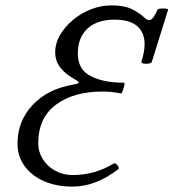

<svg xmlns="http://www.w3.org/2000/svg" viewBox="-20 -682 644 713"><path d="M249 11Q190 11 144 -9Q98 -29 71.5 -65Q45 -101 45 -149Q45 -232 101 -292Q157 -352 253 -368Q271 -371 272 -375Q273 -379 257 -388Q224 -406 204.5 -430.5Q185 -455 185 -487Q185 -521 203 -552Q221 -583 251 -608Q281 -633 318 -647.5Q355 -662 394 -662Q439 -662 466.5 -649.5Q494 -637 517 -616Q526 -607 534 -607Q543 -607 552 -621.5Q561 -636 564 -645Q566 -649 576 -650Q586 -651 595.5 -650Q605 -649 604 -645L544 -453Q543 -448 532.5 -446Q522 -444 513 -446Q504 -448 505 -453Q517 -489 517 -518Q517 -561 489.5 -585Q462 -609 405 -609Q341 -609 305 -576Q269 -543 269 -483Q269 -424 316.5 -399.5Q364 -375 439 -375Q446 -375 439 -355Q433 -334 429 -335Q410 -339 392.5 -340.5Q375 -342 360 -342Q253 -342 187.5 -293Q122 -244 122 -150Q122 -118 139 -91Q156 -64 185 -48Q214 -32 250 -32Q289 -32 326.5 -42Q364 -52 403 -75Q409 -78 416.5 -67.5Q424 -57 420 -54Q375 -20 333 -4.5Q291 11 249 11Z"/></svg>

Font: Junicode SmExp
Style: Italic
Weight: 400
Width: 6
Italic angle: -11°
Designer: Peter S. Baker
Version: Version 2.205; ttfautohint (v1.8.4)